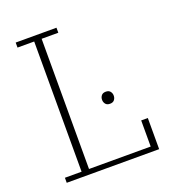

<svg xmlns="http://www.w3.org/2000/svg" viewBox="-128 -798 814 898"><g transform="rotate(-20 279.0 -349.0)"><path d="M51 -25H134V-673H51V-698H254V-673H171V-25H478V-155H511V0H51ZM368 -278Q353 -278 346 -287Q339 -296 339 -307V-309Q339 -320 346 -329Q353 -338 368 -338Q383 -338 390 -329Q397 -320 397 -309V-307Q397 -296 390 -287Q383 -278 368 -278Z"/></g></svg>

Font: IBM Plex Serif ExtraLight
Style: Regular
Weight: 200
Designer: Mike Abbink, Paul van der Laan, Pieter van Rosmalen
Foundry: Bold Monday
Version: Version 2.5